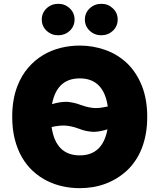

<svg xmlns="http://www.w3.org/2000/svg" viewBox="-20 -976 835 1006"><path d="M397.7 9.9Q351.9 9.9 307.9 0.2Q263.8 -9.6 224.6 -29.5Q185.4 -49.4 152.2 -79.9Q119 -110.4 95 -152Q71 -193.5 57.5 -246.3Q44 -299 44 -363.6Q44 -456 71.4 -525.6Q93 -581 127.5 -620.9Q161.9 -660.9 204.9 -686.8Q247.9 -712.7 297.1 -725Q346.2 -737.2 397.7 -737.2Q467.3 -737.2 531.2 -714.5Q596.6 -691.8 648.8 -641.7Q696.7 -594.1 724.1 -524.5Q751.4 -454.9 751.4 -363.6Q751.4 -317.1 744.3 -276.6Q737.2 -236.2 723.9 -201.5Q710.6 -166.9 691.6 -138Q672.6 -109 648.8 -85.9Q622.2 -60.7 592.7 -42.6Q563.2 -24.5 531.4 -12.8Q499.6 -1.1 465.9 4.4Q432.2 9.9 397.7 9.9ZM397.7 -161.9Q517.8 -161.9 543 -298.3Q501.1 -285.2 470.5 -285.2Q462.4 -285.2 455.6 -286.2Q438.6 -288 423.1 -291.9Q407.7 -295.8 393.8 -301.5Q380.7 -306.5 365.9 -310.4Q351.2 -314.3 334.5 -316.8Q329.5 -317.5 324.2 -317.8Q318.9 -318.2 313.2 -318.2Q285.2 -318.2 250.4 -310.4Q272 -161.9 397.7 -161.9ZM482.2 -409.8Q508.2 -409.8 544.7 -418Q523.1 -565.3 397.7 -565.3Q278.1 -565.3 252.5 -430.4Q294.4 -442.5 324.9 -442.5Q328.8 -442.5 332.4 -442.3Q335.9 -442.1 339.5 -441.8Q356.5 -439.6 372 -435.9Q387.4 -432.2 401.6 -426.5Q415.1 -421.5 429.9 -417.6Q444.6 -413.7 461.3 -411.2Q466.3 -410.5 471.4 -410.2Q476.6 -409.8 482.2 -409.8ZM285.5 -791.2Q248.9 -791.2 223.7 -815.3Q198.9 -839.1 198.9 -873.6Q198.9 -908 223.7 -931.8Q248.9 -956 285.5 -956Q320.7 -956 345.5 -932.2Q370.7 -908.7 370.7 -873.6Q370.7 -838.8 345.5 -814.6Q320.3 -791.2 285.5 -791.2ZM511.4 -791.2Q474.8 -791.2 449.6 -815.3Q424.7 -839.1 424.7 -873.6Q424.7 -908 449.6 -931.8Q474.8 -956 511.4 -956Q546.5 -956 571.4 -932.2Q596.6 -908.7 596.6 -873.6Q596.6 -838.8 571.4 -814.6Q546.2 -791.2 511.4 -791.2Z"/></svg>

Font: Linik Sans Black
Style: Regular
Weight: 900
Designer: Fonts by Rasmus Andersson / Changes by Cristiano Sobral with parts from Marc Monis
Foundry: rsms
Version: Version 3.020; ttfautohint (v1.6)